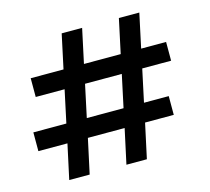

<svg xmlns="http://www.w3.org/2000/svg" viewBox="-105 -865 1083 989"><g transform="rotate(-15 436.0 -370.0)"><path d="M304 -740 265 -558H90V-458H244L207 -285H31V-185H186L146 0H255L295 -185H491L451 0H560L600 -185H753V-285H621L658 -458H812V-558H679L718 -740H609L570 -558H374L413 -740ZM316 -285 353 -458H549L512 -285Z"/></g></svg>

Font: Malmofest Medium
Style: Regular
Weight: 500
Designer: Jonny Pinhorn (Poppins), Kolossal
Version: Version 1.004;Glyphs 3.1.2 (3151)